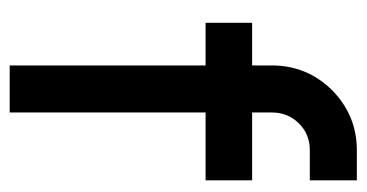

<svg xmlns="http://www.w3.org/2000/svg" viewBox="-200 -556 756 396"><g transform="rotate(90 178.0 -358.0)"><path d="M290 -716Q218 -716 166 -665Q115 -613 115 -541V-500H27V-404H115V0H212V-404H352V-500H212V-541Q212 -574 235 -597Q257 -619 290 -619H352V-716Z"/></g></svg>

Font: Unageo
Style: Medium
Weight: 500
Designer: Richard Sepsi
Foundry: Richard Sepsi
Version: Version 2.000